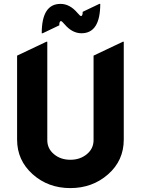

<svg xmlns="http://www.w3.org/2000/svg" viewBox="-20 -963 728 993"><path d="M493.7 -942.9H498.5Q498.5 -791 401.4 -791Q353.5 -791 314 -837.4Q299.8 -854 295.4 -854Q286.6 -854 286.6 -832L200.7 -791H195.8Q195.8 -942.9 293 -942.9Q340.8 -942.9 380.4 -896.5Q394.5 -879.9 398.9 -879.9Q407.7 -879.9 407.7 -901.9ZM68.4 -241.2V-675.3L219.7 -747.1H224.6V-238.3Q224.6 -193.8 259.8 -165Q293.9 -136.7 344 -136.7Q394 -136.7 429 -165.5Q463.9 -194.3 463.9 -238.3V-675.3L615.2 -747.1H620.1V-241.2Q620.1 -132.8 539.1 -61.5Q458 9.8 343.5 9.8Q229 9.8 148.7 -62Q68.4 -133.8 68.4 -241.2Z"/></svg>

Font: Nova Round
Style: Bold
Weight: 700
Designer: Wojciech Kalinowski "wmk69" (wmk69@o2.pl)
Foundry: Wojciech Kalinowski "wmk69" (wmk69@o2.pl)
Version: Version 3.1.0; 2021-05-23